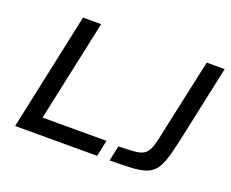

<svg xmlns="http://www.w3.org/2000/svg" viewBox="-112 -872 1271 1056"><g transform="rotate(20 524.0 -344.0)"><path d="M61 0 208 -688H314L187 -95H561L541 0ZM614 0 633 -89Q696 -90 732 -93.5Q768 -97 787 -113Q806 -129 817 -164Q828 -199 840 -263L932 -688H1037L948 -273Q934 -206 922 -159.5Q910 -113 895.5 -83Q881 -53 860.5 -36.5Q840 -20 808 -12Q776 -4 728.5 -2Q681 0 614 0Z"/></g></svg>

Font: Saira Expanded Medium
Style: Italic
Weight: 500
Width: 7
Italic angle: -12°
Designer: Hector Gatti with collaboration of the Omnibus-Type team
Foundry: Omnibus-Type
Version: Version 1.101